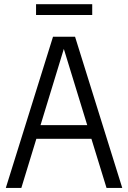

<svg xmlns="http://www.w3.org/2000/svg" viewBox="-20 -920 627 940"><path d="M8.5 0 239.5 -740H347.5L578.5 0H501.5L427.5 -240.5H158L84.5 0ZM178.5 -307.5H407L292.5 -680.5ZM156.5 -846.5V-899.5H431.5V-846.5Z"/></svg>

Font: Encode Sans Cnd
Style: Regular
Weight: 400
Width: 3
Designer: Multiple Designers
Foundry: Impallari Type
Version: Version 3.002; ttfautohint (v1.8.3) -l 8 -r 50 -G 200 -x 14 